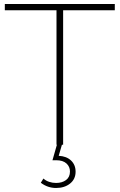

<svg xmlns="http://www.w3.org/2000/svg" viewBox="-20 -720 595 955"><path d="M261 0V-669H4V-700H551V-669H294V0H288L272 55Q311 57 333.5 78.5Q356 100 356 134Q356 171 328.5 193Q301 215 259 215Q238 215 219 208.5Q200 202 183 189L196 168Q208 179 224.5 184.5Q241 190 259 190Q289 190 308.5 175.5Q328 161 328 133Q328 109 310.5 93Q293 77 259 77H241L263 0Z"/></svg>

Font: Montserrat Thin ExtraLight
Style: Regular
Weight: 250
Version: Version 9.000